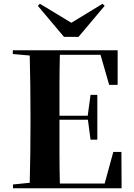

<svg xmlns="http://www.w3.org/2000/svg" viewBox="-20 -1007 714 1020"><path d="M625 -200 626 -7H49V-27L138 -36Q140 -117 141 -195Q142 -273 142 -351V-395Q142 -473 141 -551Q140 -629 138 -712L48 -720V-740H605V-556H560L514 -716H298Q296 -635 296 -556Q296 -477 296 -392H446L461 -503H497V-265H461L447 -371H296V-360Q296 -276 296 -196Q296 -116 298 -32H536L582 -200ZM397 -811H320L181 -976L192 -987L359 -886L525 -987L536 -976Z"/></svg>

Font: XinYuGongZhangJiaSongA
Style: Regular
Weight: 900
Designer: XinYuGong
Foundry: Adobe Systems Incorporated
Version: Version 1.00